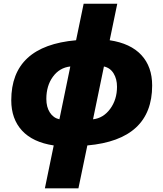

<svg xmlns="http://www.w3.org/2000/svg" viewBox="-20 -780 885 1040"><path d="M271 7.8Q157.7 -9.3 99.4 -72.5Q41 -135.7 41 -236.8Q41 -531.2 392.1 -562L433.1 -759.8H615.2L574.2 -562Q687.5 -544.9 745.8 -481.7Q804.2 -418.5 804.2 -316.9Q804.2 -23.4 453.1 7.8L404.8 240.2H223.1ZM483.9 -133.8Q540 -140.1 576.9 -190.4Q613.8 -240.7 613.8 -310.1Q613.8 -352.5 595.2 -382.6Q576.7 -412.6 543 -419.9ZM360.8 -419.9Q302.7 -413.6 266.8 -364.7Q231 -315.9 231 -244.1Q231 -200.2 250 -170.7Q269 -141.1 301.8 -133.8Z"/></svg>

Font: Open Sans Extrabold
Style: Italic
Weight: 800
Italic angle: -12°
Foundry: Ascender Corporation
Version: Version 1.10